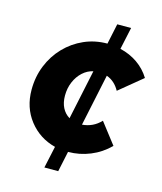

<svg xmlns="http://www.w3.org/2000/svg" viewBox="-110 -706 757 898"><g transform="rotate(15 268.0 -257.5)"><path d="M190 110 213 4Q135 -16 86.5 -78Q38 -140 38 -226Q38 -289 60 -343.5Q82 -398 121.5 -439Q161 -480 213 -503Q265 -526 325 -526L346 -625H413L390 -518Q437 -507 474.5 -481Q512 -455 536 -416L424 -324Q401 -366 361 -380L308 -129Q334 -131 356.5 -141.5Q379 -152 398 -172L476 -71Q436 -31 384.5 -10Q333 11 278 11L257 110ZM244 -143 295 -384Q267 -378 244.5 -357.5Q222 -337 209 -306.5Q196 -276 196 -240Q196 -206 208.5 -181.5Q221 -157 244 -143Z"/></g></svg>

Font: Red Hat Text VF
Style: Italic
Weight: 400
Italic angle: -12°
Designer: Pentagram, MCKL
Foundry: Pentagram, MCKL
Version: Version 1.023